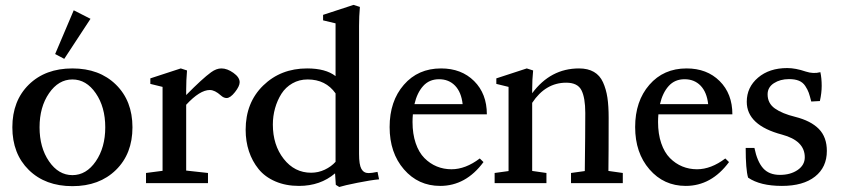

<svg xmlns="http://www.w3.org/2000/svg" viewBox="-20 -746 3429 782"><path d="M241.7 -506.3 204.6 -525.9 280.3 -704.1 348.6 -669.4ZM274.9 12.2Q164.6 12.2 97.4 -53.7Q30.3 -119.6 30.3 -227.5Q30.3 -335.4 97.4 -401.4Q164.6 -467.3 274.9 -467.3Q384.8 -467.3 452.1 -401.4Q519.5 -335.4 519.5 -227.5Q519.5 -119.6 452.1 -53.7Q384.8 12.2 274.9 12.2ZM179.7 -88.9Q218.3 -32.7 274.9 -32.7Q331.5 -32.7 370.1 -88.9Q408.7 -145 408.7 -227.5Q408.7 -310.1 370.1 -366.2Q331.5 -422.4 274.9 -422.4Q218.3 -422.4 179.7 -366.2Q141.1 -310.1 141.1 -227.5Q141.1 -145 179.7 -88.9Z M574.7 0V-41.5L642.1 -50.3V-392.1L592.3 -404.3V-426.8L716.3 -467.3L741.7 -459Q738.3 -418 738.3 -380.9V-358.9Q804.2 -425.8 839.8 -451.7Q861.3 -467.3 881.8 -467.3Q905.3 -467.3 930.7 -449.2Q956.1 -431.2 956.1 -411.1Q956.1 -395 937 -370.8Q918 -346.7 902.8 -346.7Q891.1 -346.7 879.4 -357.4Q855 -379.4 834.5 -379.4Q793.9 -379.4 738.3 -319.3V-51.3L827.1 -41.5V0Z M1361.8 15.6 1347.7 6.8 1344.7 -40Q1284.7 11.2 1197.8 11.2Q1144 11.2 1101.6 -7.1Q1059.1 -25.4 1033.2 -57.4Q1007.3 -89.4 993.9 -129.9Q980.5 -170.4 980.5 -217.3Q980.5 -328.1 1052 -397.7Q1123.5 -467.3 1231 -467.3Q1306.6 -467.3 1346.7 -436V-650.9L1295.9 -663.1V-685.5L1419.9 -726.1L1445.8 -717.8Q1442.4 -678.7 1442.4 -640.6V-118.7Q1442.4 -75.2 1451.9 -58.1Q1461.4 -41 1481.4 -41Q1493.2 -41 1517.6 -45.9L1523.9 -15.6Q1491.7 -12.7 1436.5 -1.7Q1381.3 9.3 1361.8 15.6ZM1247.1 -42.5Q1276.4 -42.5 1302.7 -54.9Q1329.1 -67.4 1346.7 -86.9V-365.7Q1306.6 -422.4 1232.9 -422.4Q1198.7 -422.4 1170.9 -406.5Q1143.1 -390.6 1126.2 -364Q1109.4 -337.4 1100.3 -305.2Q1091.3 -272.9 1091.3 -238.8Q1091.3 -155.3 1135.5 -98.9Q1179.7 -42.5 1247.1 -42.5Z M1772.9 11.2Q1683.6 11.2 1625.2 -56.2Q1566.9 -123.5 1566.9 -228.5Q1566.9 -334 1624.8 -400.6Q1682.6 -467.3 1776.4 -467.3Q1859.4 -467.3 1911.1 -415.8Q1962.9 -364.3 1962.9 -280.3H1661.6Q1660.2 -264.6 1660.2 -249Q1660.2 -200.7 1673.1 -162.8Q1686 -125 1708.5 -102.3Q1731 -79.6 1759 -68.1Q1787.1 -56.6 1818.8 -56.6Q1876 -56.6 1934.1 -100.6L1949.2 -85.9Q1877.4 11.2 1772.9 11.2ZM1768.1 -423.3Q1728.5 -423.3 1703.6 -395.8Q1678.7 -368.2 1668 -321.8H1864.3Q1858.9 -370.6 1833.5 -397Q1808.1 -423.3 1768.1 -423.3Z M1994.6 0V-41.5L2051.3 -49.3V-392.1L2001.5 -404.3V-426.8L2125.5 -467.3L2151.4 -459Q2147.5 -421.4 2147.5 -380.9V-366.2Q2222.2 -467.3 2338.4 -467.3Q2374.5 -467.3 2398.9 -453.1Q2423.3 -439 2436 -410.9Q2448.7 -382.8 2453.9 -348.6Q2459 -314.5 2459 -266.6Q2459 -121.1 2458 -49.8L2516.6 -41.5V0H2305.7V-41.5L2361.8 -49.3Q2363.8 -204.6 2363.8 -286.1Q2363.8 -348.1 2348.1 -378.7Q2332.5 -409.2 2286.1 -409.2Q2201.7 -409.2 2147.5 -327.1V-49.8L2205.6 -41.5V0Z M2772.9 11.2Q2683.6 11.2 2625.2 -56.2Q2566.9 -123.5 2566.9 -228.5Q2566.9 -334 2624.8 -400.6Q2682.6 -467.3 2776.4 -467.3Q2859.4 -467.3 2911.1 -415.8Q2962.9 -364.3 2962.9 -280.3H2661.6Q2660.2 -264.6 2660.2 -249Q2660.2 -200.7 2673.1 -162.8Q2686 -125 2708.5 -102.3Q2731 -79.6 2759 -68.1Q2787.1 -56.6 2818.8 -56.6Q2876 -56.6 2934.1 -100.6L2949.2 -85.9Q2877.4 11.2 2772.9 11.2ZM2768.1 -423.3Q2728.5 -423.3 2703.6 -395.8Q2678.7 -368.2 2668 -321.8H2864.3Q2858.9 -370.6 2833.5 -397Q2808.1 -423.3 2768.1 -423.3Z M3164.6 11.2Q3076.2 11.2 3026.9 -22.5Q3017.1 -55.7 3017.1 -143.6H3052.7Q3064 -87.9 3088.1 -60.8Q3112.3 -33.7 3156.7 -33.7Q3199.7 -33.7 3228.8 -53.7Q3257.8 -73.7 3257.8 -105.5Q3257.8 -172.9 3165 -197.8Q3021.5 -235.8 3021.5 -331.5Q3021.5 -390.6 3067.4 -429.7Q3113.3 -468.8 3186.5 -468.8Q3220.2 -468.8 3261.7 -454.6Q3293 -444.3 3321.3 -452.1Q3326.7 -427.2 3326.7 -396.5Q3326.7 -367.2 3319.3 -334.5L3284.2 -332.5Q3278.3 -356 3273.9 -368.4Q3269.5 -380.9 3259.8 -395.8Q3250 -410.6 3233.9 -417.2Q3217.8 -423.8 3193.8 -423.8Q3157.7 -423.8 3132.1 -407.2Q3106.4 -390.6 3106.4 -361.8Q3106.4 -325.2 3136 -304.2Q3165.5 -283.2 3219.2 -270Q3282.7 -253.9 3315.2 -220.7Q3347.7 -187.5 3347.7 -131.3Q3347.7 -64.9 3299.6 -26.9Q3251.5 11.2 3164.6 11.2Z"/></svg>

Font: Elstob 6pt Medium
Style: Regular
Weight: 500
Designer: Peter S. Baker
Version: Version 1.015